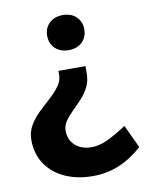

<svg xmlns="http://www.w3.org/2000/svg" viewBox="-79 -553 632 804"><g transform="rotate(-10 237.0 -151.0)"><path d="M252 192Q186 192 134.5 169Q83 146 53 102.5Q23 59 23 -2Q23 -35 39 -62.5Q55 -90 79.5 -113.5Q104 -137 128 -158.5Q152 -180 168.5 -202.5Q185 -225 185 -250V-267H300V-237Q300 -205 287.5 -179.5Q275 -154 255.5 -133Q236 -112 216.5 -93Q197 -74 184 -55Q171 -36 171 -15Q171 12 183.5 31.5Q196 51 217.5 61.5Q239 72 266 72Q296 72 329 58Q362 44 417 8L463 106Q415 149 363 170.5Q311 192 252 192ZM243 -345Q207 -345 185.5 -366Q164 -387 164 -420Q164 -452 185.5 -473Q207 -494 243 -494Q279 -494 300.5 -473Q322 -452 322 -420Q322 -387 300.5 -366Q279 -345 243 -345Z"/></g></svg>

Font: Gantari
Style: Bold
Weight: 700
Designer: Anugrah Pasau
Foundry: Lafontype
Version: Version 1.000; ttfautohint (v1.6)